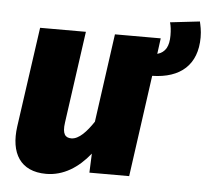

<svg xmlns="http://www.w3.org/2000/svg" viewBox="-48 -661 791 731"><g transform="rotate(5 347.5 -295.5)"><path d="M695 -550C695 -577 690 -596 687 -610L574 -597C578 -583 580 -567 580 -547C580 -507 568 -482 536 -473L544 -533H369L322 -195C296 -156 267 -124 238 -124C216 -124 202 -136 209 -183L258 -533H83L29 -151C15 -49 55 19 154 19C220 19 276 -17 321 -73L318 0H470L524 -388C632 -390 695 -445 695 -550Z"/></g></svg>

Font: Fira Sans ExtraBold
Style: Italic
Weight: 800
Italic angle: -8°
Designer: bBox Type GmbH & Carrois Corporate GbR & Edenspiekermann AG
Foundry: bBox Type GmbH & Carrois Corporate GbR & Edenspiekermann AG
Version: Version 4.301;PS 004.301;hotconv 1.0.88;makeotf.lib2.5.64775